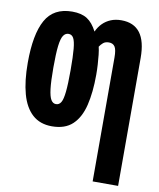

<svg xmlns="http://www.w3.org/2000/svg" viewBox="-88 -627 776 936"><g transform="rotate(10 300.0 -159.0)"><path d="M435 -373Q435 -412 425.5 -426.5Q416 -441 396 -441Q378 -441 367.5 -432Q357 -423 350 -412Q354 -396 356.5 -373Q359 -350 360.5 -325Q362 -300 362 -275Q362 -188 346.5 -124Q331 -60 294 -25Q257 10 192 10Q133 10 95.5 -24Q58 -58 40.5 -121.5Q23 -185 23 -275Q23 -416 62.5 -487Q102 -558 194 -558Q240 -558 268 -540Q296 -522 317 -481Q328 -505 345 -522Q362 -539 385 -548.5Q408 -558 437 -558Q499 -558 530 -517Q561 -476 561 -393V240H435ZM193 -100Q209 -100 218 -115Q227 -130 231 -168.5Q235 -207 235 -275Q235 -343 231.5 -380.5Q228 -418 219.5 -433Q211 -448 195 -448Q179 -448 169 -433Q159 -418 154.5 -380.5Q150 -343 150 -273Q150 -206 154.5 -168.5Q159 -131 168.5 -115.5Q178 -100 193 -100Z"/></g></svg>

Font: Noto Sans Mono
Style: Bold
Weight: 700
Designer: Monotype Design Team
Foundry: Monotype Imaging Inc.
Version: Version 2.014